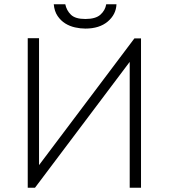

<svg xmlns="http://www.w3.org/2000/svg" viewBox="-20 -880 791 900"><path d="M110 -701H163V-106L610 -700H641V0H588V-590L144 0H110ZM380 -746Q357 -746 332 -751.5Q307 -757 286 -770Q265 -783 250 -805Q235 -827 232 -860H286Q292 -831 312.5 -811Q333 -791 380 -791Q428 -791 450.5 -811Q473 -831 478 -860H526Q524 -812 485 -779Q446 -746 380 -746Z"/></svg>

Font: Tilda Sans Light
Style: Regular
Weight: 300
Designer: ParaType Ltd
Foundry: ParaType Ltd
Version: Version 1.009